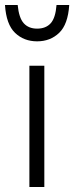

<svg xmlns="http://www.w3.org/2000/svg" viewBox="-23 -751 298 771"><path d="M155 0H95V-487H155ZM126 -636Q161 -636 180.5 -657.5Q200 -679 204 -731H255Q250 -653 214.5 -619Q179 -585 126 -585Q73 -585 37.5 -619Q2 -653 -3 -731H48Q53 -679 72.5 -657.5Q92 -636 126 -636Z"/></svg>

Font: Inria Sans Light
Style: Regular
Weight: 300
Designer: Black Foundry Team
Foundry: Black Foundry
Version: Version 1.2; ttfautohint (v1.8.3)